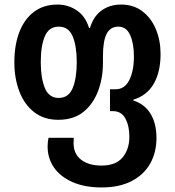

<svg xmlns="http://www.w3.org/2000/svg" viewBox="-20 -573 768 843"><path d="M426 250Q352 250 298.5 226.5Q245 203 217 162.5Q189 122 189 70Q189 52 193 32H304Q303 45 303 55Q303 103 336.5 128.5Q370 154 425 154Q489 154 518.5 118Q548 82 548 27Q548 -20 530.5 -52.5Q513 -85 476 -85H463V-181H487Q528 -181 548 -222Q568 -263 568 -325Q568 -382 551.5 -419Q535 -456 499 -456Q465 -456 448.5 -425Q432 -394 432 -325V-297Q432 -230 410.5 -173Q389 -116 346 -81.5Q303 -47 236 -47Q173 -47 130 -80.5Q87 -114 65 -171.5Q43 -229 43 -300Q43 -374 64.5 -431Q86 -488 128.5 -520.5Q171 -553 233 -553Q279 -553 317 -527.5Q355 -502 371 -450H375Q390 -501 426 -527Q462 -553 512 -553Q566 -553 605 -523.5Q644 -494 664.5 -444.5Q685 -395 685 -336Q685 -258 655.5 -206Q626 -154 565 -135V-132Q615 -116 641 -73.5Q667 -31 667 33Q667 96 639.5 145Q612 194 558 222Q504 250 426 250ZM238 -143Q281 -143 299 -186Q317 -229 317 -300Q317 -371 299 -413.5Q281 -456 238 -456Q195 -456 177 -414Q159 -372 159 -300Q159 -230 177 -186.5Q195 -143 238 -143Z"/></svg>

Font: Noto Sans Georgian Condensed SemiBold
Style: Regular
Weight: 600
Width: 3
Designer: Monotype Design Team, Akaki Razmadze
Foundry: Google LLC
Version: Version 2.005; ttfautohint (v1.8.4.7-5d5b)